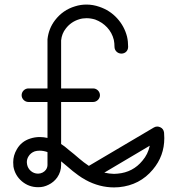

<svg xmlns="http://www.w3.org/2000/svg" viewBox="-20 -794 770 845"><path d="M38.1 -80.1C38.1 -73.7 38.6 -67.4 39.1 -61C43.5 -35.2 56.2 -13.2 76.2 3.9C96.7 21 120.1 29.8 147 29.8H147.9C164.1 30.3 179.2 26.4 193.8 19C209 11.7 221.7 1 231.9 -13.2C243.2 -29.8 249 -47.9 249 -67.9V-84L272.5 -64.5L300.3 -41L324.7 -22.5C335.4 -14.6 345.7 -8.3 356 -2.9L356.9 -2C397.5 20 439.5 30.8 481.9 30.8C489.3 30.8 496.6 30.3 503.9 29.8C564.9 23.9 614.7 -2 652.8 -47.9C686.5 -87.9 703.1 -133.8 703.1 -186C703.1 -194.3 702.6 -202.6 702.1 -210C700.7 -221.2 695.3 -229.5 685.5 -233.9C676.3 -238.3 666.5 -238.3 657.2 -232.9L371.1 -64C364.7 -68.4 357.4 -73.2 349.1 -79.6L328.6 -96.2L305.7 -115.7C295.9 -124 288.6 -129.9 283.2 -133.8C270.5 -145 259.3 -153.8 249 -160.2V-345.2H390.1C405.8 -345.2 419.9 -358.9 419.9 -375C419.9 -391.1 406.2 -404.8 390.1 -404.8H249V-616.2C251 -636.2 257.8 -653.8 270 -668.9C284.7 -688 304.2 -701.7 328.1 -709C338.4 -712.4 349.6 -713.9 360.8 -713.9C373.5 -713.9 386.2 -711.9 398.9 -708C439.5 -692.9 470.7 -661.1 481 -618.2C482.9 -608.9 483.9 -598.6 483.9 -587.9C483.9 -570.8 498 -558.1 514.2 -558.1C531.2 -558.1 543.9 -570.3 543.9 -587.9C543.9 -603 542.5 -618.2 539.1 -632.8C531.2 -663.6 516.6 -690.4 495.1 -713.9C473.6 -737.3 447.8 -753.9 417 -764.2C398.9 -770.5 379.9 -773.9 360.8 -773.9C343.8 -773.9 326.7 -771.5 310.1 -766.1C274.4 -755.4 245.1 -734.9 222.2 -705.1C203.1 -680.2 192.4 -652.3 189 -621.1V-404.8H105C88.9 -404.8 75.2 -391.1 75.2 -375C75.2 -358.9 88.9 -345.2 105 -345.2H189V-187C177.7 -189.5 166 -190.9 154.8 -190.9C140.1 -190.9 126 -188.5 112.8 -184.1C86.9 -175.8 67.4 -160.2 54.2 -137.2C43.5 -119.1 38.1 -100.1 38.1 -80.1ZM639.2 -152.8C633.8 -127.4 623 -105.5 606.9 -86.9C579.1 -52.7 542.5 -33.7 498 -29.8C492.7 -29.3 487.3 -28.8 481.9 -28.8C467.8 -29.3 453.6 -30.8 439 -34.2ZM98.1 -80.1C98.1 -89.4 100.6 -97.7 105 -105C111.3 -115.7 120.6 -123.5 132.8 -127.9C139.2 -129.9 146.5 -130.9 154.8 -130.9C165.5 -130.9 176.8 -128.9 188 -125L189 -124V-67.9C189 -60.5 186.5 -53.2 182.1 -46.9C174.8 -36.6 161.1 -29.8 147.9 -29.8H147C123 -29.8 103 -47.9 99.1 -70.8C98.6 -73.7 98.1 -76.7 98.1 -80.1Z"/></svg>

Font: Nemoy
Style: Medium
Weight: 500
Designer: BSozoo
Foundry: BSozoo
Version: Version 001.000